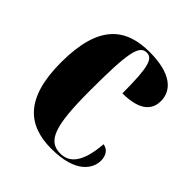

<svg xmlns="http://www.w3.org/2000/svg" viewBox="-159 -659 779 779"><g transform="rotate(45 230.5 -270.0)"><path d="M254 10C396 10 431 -55 431 -99C431 -126 418 -149 391 -153C382 -37 343 -2 293 -2C221 -2 198 -66 198 -267C198 -484 209 -540 252 -540C286 -540 299 -505 299 -353C415 -353 432 -406 432 -441C432 -503 381 -550 259 -550C123 -550 34 -483 34 -266C34 -59 121 10 254 10Z"/></g></svg>

Font: Noto Serif Display ExtraCondensed Black
Style: Regular
Weight: 900
Width: 2
Designer: Monotype Design Team
Foundry: Monotype Imaging Inc.
Version: Version 2.009